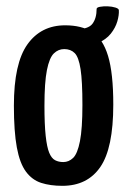

<svg xmlns="http://www.w3.org/2000/svg" viewBox="-20 -592 411 622"><path d="M182 10Q143 10 113.5 0.5Q84 -9 64 -36Q44 -63 34.5 -114.5Q25 -166 25 -250Q25 -387 69 -448.5Q113 -510 191 -510Q244 -510 278.5 -488.5Q313 -467 330 -411Q347 -355 347 -253Q347 -112 305 -51Q263 10 182 10ZM185 -67Q203 -67 217 -80.5Q231 -94 239 -134.5Q247 -175 247 -252Q247 -329 241 -368Q235 -407 222 -420Q209 -433 188 -433Q169 -433 154.5 -419Q140 -405 132 -365Q124 -325 124 -249Q124 -189 128 -152Q132 -115 139.5 -97Q147 -79 158.5 -73Q170 -67 185 -67ZM223 -439 224 -497Q266 -497 279.5 -515Q293 -533 293 -563Q293 -568 304 -570Q315 -572 329 -571.5Q343 -571 354 -567.5Q365 -564 365 -559Q366 -543 360 -522.5Q354 -502 339 -483Q324 -464 295.5 -451.5Q267 -439 223 -439Z"/></svg>

Font: Yanone Kaffeesatz Medium
Style: Regular
Weight: 500
Designer: Yanone (Cyrillic: Daniel Pouzeot, Huerta Tipografica, and Cyreal)
Foundry: Yanone
Version: Version 2.003